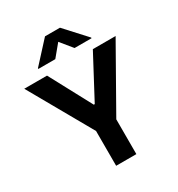

<svg xmlns="http://www.w3.org/2000/svg" viewBox="-213 -1066 1120 1205"><g transform="rotate(-30 347.5 -463.5)"><path d="M181.6 -707 344.7 -402.3H351.6L513.7 -707H678.7L420.9 -252V0H274.4V-252L16.6 -707ZM348.6 -855.5 278.3 -770.5H155.3V-775.4L293.9 -926.8H402.3L541 -775.4V-770.5H418Z"/></g></svg>

Font: WEMIX Pretendard
Style: Bold
Weight: 700
Designer: Base glyphs from Inter by Rasmus Andersson; Hangeul glyphs from Noto Sans CJK(Source Han Sans) by Jang Soo-young and Kan
Foundry: Kil Hyung-jin
Version: Version 1.000